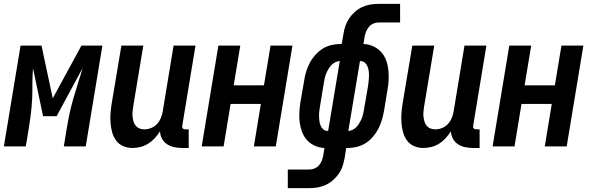

<svg xmlns="http://www.w3.org/2000/svg" viewBox="-37 -755 3057 990"><path d="M-17 0 69 -520H177L235 -248L383 -520H491L405 0H292L309 -104Q317 -152 328.5 -199.5Q340 -247 356 -295L366 -329Q372 -348 378 -367Q384 -386 389 -404L255 -156H185L133 -404Q132 -386 131 -367Q130 -348 130 -329V-295Q130 -247 125.5 -199.5Q121 -152 113 -104L96 0Z M646 8Q621 8 598.5 -1.5Q576 -11 562 -30Q548 -49 541.5 -72.5Q535 -96 533 -121Q531 -146 533 -171.5Q535 -197 539 -222L589 -520H702L650 -207Q648 -193 646.5 -180Q645 -167 646.5 -154Q648 -141 651.5 -128.5Q655 -116 663 -106.5Q671 -97 682.5 -92.5Q694 -88 708 -88Q725 -88 742.5 -95Q760 -102 772.5 -115.5Q785 -129 792 -146Q799 -163 802 -180L858 -520H971L903 -108Q902 -104 902.5 -100Q903 -96 905.5 -93Q908 -90 911.5 -89Q915 -88 919 -88H936V8H903Q882 8 862 4Q842 0 825 -11Q808 -22 798.5 -39.5Q789 -57 788 -78Q776 -59 761 -42.5Q746 -26 727.5 -14.5Q709 -3 688 2.5Q667 8 646 8Z M1003 0 1089 -520H1202L1168 -315H1324L1358 -520H1471L1385 0H1272L1308 -219H1152L1116 0Z M1447 215V119H1560Q1573 119 1586.5 113Q1600 107 1609 96Q1618 85 1623 71.5Q1628 58 1630 45L1636 8Q1610 7 1586.5 -3.5Q1563 -14 1546.5 -32Q1530 -50 1521 -73.5Q1512 -97 1508.5 -122.5Q1505 -148 1506.5 -174.5Q1508 -201 1512 -228L1531 -337Q1534 -360 1541 -383.5Q1548 -407 1559 -428.5Q1570 -450 1587 -469.5Q1604 -489 1624.5 -502.5Q1645 -516 1669 -522Q1693 -528 1716 -528H1725L1734 -580Q1737 -601 1744 -621.5Q1751 -642 1763.5 -660.5Q1776 -679 1793 -694Q1810 -709 1830.5 -718.5Q1851 -728 1872 -731.5Q1893 -735 1914 -735H2026V-639H1913Q1900 -639 1887 -633Q1874 -627 1865 -616Q1856 -605 1850.5 -591.5Q1845 -578 1843 -565L1837 -528Q1864 -527 1887 -516.5Q1910 -506 1927 -488Q1944 -470 1953 -446.5Q1962 -423 1965 -397.5Q1968 -372 1967 -345.5Q1966 -319 1961 -292L1943 -183Q1939 -160 1932 -136.5Q1925 -113 1914 -91.5Q1903 -70 1886.5 -50.5Q1870 -31 1849 -17.5Q1828 -4 1804 2Q1780 8 1757 8H1748L1740 60Q1736 81 1729.5 101.5Q1723 122 1710 140.5Q1697 159 1680 174Q1663 189 1642.5 198.5Q1622 208 1601 211.5Q1580 215 1559 215ZM1759 -80Q1771 -80 1783 -86.5Q1795 -93 1803.5 -103Q1812 -113 1818.5 -124.5Q1825 -136 1829.5 -148Q1834 -160 1836.5 -172.5Q1839 -185 1841 -197L1860 -307Q1862 -320 1863.5 -333.5Q1865 -347 1865.5 -360.5Q1866 -374 1864.5 -386.5Q1863 -399 1858.5 -411Q1854 -423 1844.5 -431.5Q1835 -440 1822 -440H1819ZM1652 -80H1655L1715 -440Q1703 -440 1690.5 -433.5Q1678 -427 1669.5 -417Q1661 -407 1654.5 -395.5Q1648 -384 1643.5 -372Q1639 -360 1636.5 -347.5Q1634 -335 1632 -323L1614 -213Q1612 -200 1610 -186.5Q1608 -173 1608 -159.5Q1608 -146 1609.5 -133.5Q1611 -121 1615.5 -109Q1620 -97 1629.5 -88.5Q1639 -80 1652 -80Z M2146 8Q2121 8 2098.5 -1.5Q2076 -11 2062 -30Q2048 -49 2041.5 -72.5Q2035 -96 2033 -121Q2031 -146 2033 -171.5Q2035 -197 2039 -222L2089 -520H2202L2150 -207Q2148 -193 2146.5 -180Q2145 -167 2146.5 -154Q2148 -141 2151.5 -128.5Q2155 -116 2163 -106.5Q2171 -97 2182.5 -92.5Q2194 -88 2208 -88Q2225 -88 2242.5 -95Q2260 -102 2272.5 -115.5Q2285 -129 2292 -146Q2299 -163 2302 -180L2358 -520H2471L2403 -108Q2402 -104 2402.5 -100Q2403 -96 2405.5 -93Q2408 -90 2411.5 -89Q2415 -88 2419 -88H2436V8H2403Q2382 8 2362 4Q2342 0 2325 -11Q2308 -22 2298.5 -39.5Q2289 -57 2288 -78Q2276 -59 2261 -42.5Q2246 -26 2227.5 -14.5Q2209 -3 2188 2.5Q2167 8 2146 8Z M2503 0 2589 -520H2702L2668 -315H2824L2858 -520H2971L2885 0H2772L2808 -219H2652L2616 0Z"/></svg>

Font: Iosevka Curly
Style: Bold Italic
Weight: 700
Italic angle: -9°
Monospace: yes
Designer: Belleve Invis
Foundry: Belleve Invis
Version: Version 22.1.2; ttfautohint (v1.8.4)